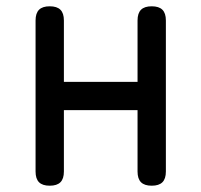

<svg xmlns="http://www.w3.org/2000/svg" viewBox="-20 -580 640 610"><path d="M138 10Q115 10 104 -1Q93 -12 93 -35V-515Q93 -538 104 -549Q115 -560 138 -560Q161 -560 172 -549Q183 -538 183 -515V-320H417V-515Q417 -538 428 -549Q439 -560 462 -560Q485 -560 496 -549Q507 -538 507 -515V-35Q507 -12 496 -1Q485 10 462 10Q439 10 428 -1Q417 -12 417 -35V-230H183V-35Q183 -12 172 -1Q161 10 138 10Z"/></svg>

Font: Maple Mono NL
Style: Regular
Weight: 400
Monospace: yes
Designer: subframe7536
Version: Version 7.000